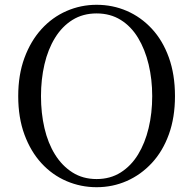

<svg xmlns="http://www.w3.org/2000/svg" viewBox="-20 -765 807 801"><path d="M383 16Q317 16 257.5 -9.5Q198 -35 153 -84Q108 -133 82 -203.5Q56 -274 56 -364Q56 -453 82 -523.5Q108 -594 153 -643.5Q198 -693 257.5 -719Q317 -745 383 -745Q450 -745 509 -719.5Q568 -694 613.5 -645Q659 -596 684.5 -525Q710 -454 710 -364Q710 -275 684.5 -204.5Q659 -134 613.5 -85Q568 -36 509 -10Q450 16 383 16ZM383 -18Q440 -18 483.5 -45.5Q527 -73 556 -120.5Q585 -168 600 -230.5Q615 -293 615 -364Q615 -434 600 -496.5Q585 -559 556 -607Q527 -655 483.5 -682Q440 -709 383 -709Q326 -709 282.5 -682Q239 -655 209.5 -607Q180 -559 165.5 -496.5Q151 -434 151 -364Q151 -293 165.5 -230.5Q180 -168 209.5 -120.5Q239 -73 282.5 -45.5Q326 -18 383 -18Z"/></svg>

Font: Noto Serif KR ExtraLight
Style: Regular
Weight: 400
Version: Version 2.002-H1;hotconv 1.1.0;makeotfexe 2.6.0